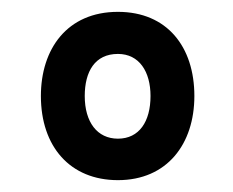

<svg xmlns="http://www.w3.org/2000/svg" viewBox="-20 -582 393 324"><path d="M179 -278C262 -278 308 -339 308 -420C308 -503 262 -562 179 -562C93 -562 49 -499 49 -420C49 -335 98 -278 179 -278ZM179 -348C144 -348 123 -376 123 -420C123 -461 140 -491 179 -491C215 -491 234 -461 234 -420C234 -377 215 -348 179 -348Z"/></svg>

Font: Noto Sans Devanagari UI ExtraCondensed Medium
Style: Regular
Weight: 500
Width: 2
Designer: Jelle Bosma - Monotype Design Team
Foundry: Monotype Imaging Inc.
Version: Version 2.003